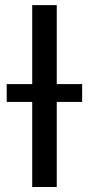

<svg xmlns="http://www.w3.org/2000/svg" viewBox="-20 -748 356 768"><path d="M207 -727.5V0H108.9V-727.5ZM6.8 -340.3V-411.6H308.6V-340.3Z"/></svg>

Font: Inter Cardless Display
Style: Regular
Weight: 400
Designer: Rasmus Andersson
Foundry: rsms
Version: Version 4.001;git-9221beed3